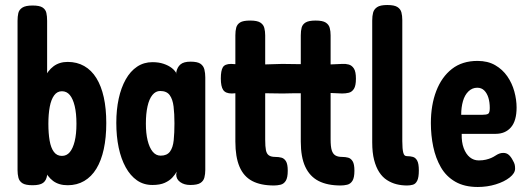

<svg xmlns="http://www.w3.org/2000/svg" viewBox="-20 -730 2106 766"><path d="M250 9Q215 9 192 -8Q169 -25 155 -57Q141 -89 135 -134.5Q129 -180 129 -236Q129 -292 135.5 -337.5Q142 -383 156 -415.5Q170 -448 193.5 -465.5Q217 -483 250 -483Q287 -483 316 -466.5Q345 -450 364.5 -418.5Q384 -387 394 -342Q404 -297 404 -239Q404 -181 394 -135Q384 -89 364.5 -57Q345 -25 316 -8Q287 9 250 9ZM227 -108Q246 -108 258.5 -123Q271 -138 278 -166.5Q285 -195 285 -236Q285 -278 278 -307Q271 -336 258.5 -351Q246 -366 227 -366Q208 -366 196 -349.5Q184 -333 178.5 -304Q173 -275 173 -236Q173 -198 178 -169Q183 -140 195 -124Q207 -108 227 -108ZM110 9Q82 9 69.5 1Q57 -7 53.5 -21Q50 -35 50 -51V-647Q50 -664 53 -677.5Q56 -691 69 -699.5Q82 -708 110 -708Q138 -708 150 -700Q162 -692 165 -678.5Q168 -665 168 -647V-31Q165 -10 152 -0.5Q139 9 110 9Z M739 8Q715 8 699 -3.5Q683 -15 683 -34L685 -45Q679 -34 667.5 -21.5Q656 -9 637 -0.5Q618 8 588 8Q553 8 526.5 -10.5Q500 -29 481.5 -62.5Q463 -96 453.5 -141Q444 -186 444 -240Q444 -292 453.5 -336Q463 -380 481.5 -413Q500 -446 527 -464Q554 -482 588 -482Q613 -482 632.5 -475.5Q652 -469 665.5 -458.5Q679 -448 685 -435L683 -441Q687 -462 700 -473Q713 -484 740 -484Q768 -484 780 -475.5Q792 -467 795.5 -452.5Q799 -438 799 -421V-52Q799 -36 795.5 -22Q792 -8 779.5 0Q767 8 739 8ZM621 -109Q646 -109 658 -125Q670 -141 673 -170.5Q676 -200 676 -238Q676 -276 672.5 -305Q669 -334 657 -350.5Q645 -367 619 -367Q601 -367 588 -351Q575 -335 568.5 -305.5Q562 -276 562 -237Q562 -198 569 -169.5Q576 -141 589 -125Q602 -109 621 -109Z M1073 10Q1020 10 986 -8Q952 -26 935.5 -65Q919 -104 919 -165V-358L905 -357Q880 -357 870.5 -371Q861 -385 861 -417Q861 -448 869 -461.5Q877 -475 902 -475L919 -474V-589Q919 -607 922.5 -620Q926 -633 938 -640.5Q950 -648 978 -648Q1006 -648 1018.5 -640Q1031 -632 1034.5 -618.5Q1038 -605 1038 -589V-473Q1054 -473 1071 -474Q1088 -475 1106 -475Q1123 -475 1143 -474.5Q1163 -474 1180 -474V-589Q1180 -607 1183.5 -620Q1187 -633 1199.5 -640.5Q1212 -648 1239 -648Q1267 -648 1279.5 -640Q1292 -632 1295.5 -618.5Q1299 -605 1299 -589V-473L1345 -475Q1359 -476 1371.5 -472.5Q1384 -469 1392 -456.5Q1400 -444 1400 -416Q1400 -388 1392 -375.5Q1384 -363 1371.5 -360Q1359 -357 1345 -357L1299 -359V-174Q1299 -145 1303.5 -130.5Q1308 -116 1318 -110Q1328 -104 1344 -104Q1358 -104 1369 -101Q1380 -98 1387 -86.5Q1394 -75 1394 -49Q1394 -21 1386 -8.5Q1378 4 1365 7Q1352 10 1339 10Q1286 10 1251 -8Q1216 -26 1198 -64.5Q1180 -103 1180 -165V-358Q1170 -358 1157 -358Q1144 -358 1131.5 -357.5Q1119 -357 1108 -357Q1089 -357 1072 -357.5Q1055 -358 1038 -358V-173Q1038 -145 1041 -130.5Q1044 -116 1053 -110Q1062 -104 1078 -104Q1092 -104 1103 -101Q1114 -98 1121 -86.5Q1128 -75 1128 -49Q1128 -21 1120 -8.5Q1112 4 1099 7Q1086 10 1073 10Z M1604 10Q1582 10 1562 5Q1542 0 1524 -11.5Q1506 -23 1493 -43Q1480 -63 1472.5 -92Q1465 -121 1465 -162V-648Q1465 -666 1468.5 -679.5Q1472 -693 1484.5 -701.5Q1497 -710 1525 -710Q1553 -710 1565.5 -702Q1578 -694 1581.5 -680.5Q1585 -667 1585 -650V-167Q1585 -151 1586 -139.5Q1587 -128 1589 -120.5Q1591 -113 1594.5 -110Q1598 -107 1604 -107Q1617 -107 1627.5 -104Q1638 -101 1644.5 -89Q1651 -77 1651 -50Q1651 -22 1644.5 -9Q1638 4 1627 7Q1616 10 1604 10Z M1886 16Q1833 16 1796.5 -5Q1760 -26 1739 -62.5Q1718 -99 1708.5 -144.5Q1699 -190 1699 -239Q1699 -311 1720.5 -367Q1742 -423 1783 -455Q1824 -487 1885 -487Q1926 -487 1955.5 -470Q1985 -453 2004 -425.5Q2023 -398 2032 -365Q2041 -332 2041 -301Q2041 -248 2018.5 -222Q1996 -196 1957 -196H1822Q1821 -163 1830 -139Q1839 -115 1854.5 -102.5Q1870 -90 1890 -90Q1906 -90 1918.5 -93Q1931 -96 1940 -100Q1949 -104 1956.5 -109Q1964 -114 1971.5 -117Q1979 -120 1988 -120Q2001 -120 2010 -112Q2019 -104 2026 -90Q2032 -80 2033.5 -73Q2035 -66 2035 -57Q2035 -39 2013.5 -22Q1992 -5 1958 5.5Q1924 16 1886 16ZM1820 -272H1904Q1921 -272 1927.5 -276Q1934 -280 1934 -299Q1934 -322 1928.5 -340Q1923 -358 1912 -369Q1901 -380 1884 -380Q1864 -380 1849 -365.5Q1834 -351 1827 -326.5Q1820 -302 1820 -272Z"/></svg>

Font: Fredoka Condensed Medium
Style: Regular
Weight: 500
Width: 3
Designer: Ben Nathan
Foundry: Milena B. Brandão, Ben Nathan
Version: Version 2.001